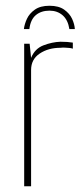

<svg xmlns="http://www.w3.org/2000/svg" viewBox="-20 -647 280 667"><path d="M152 -627Q184 -627 203 -613.5Q222 -600 230.5 -581.5Q239 -563 240 -546H221Q216 -578 197.5 -594Q179 -610 152 -610Q123 -610 104.5 -594.5Q86 -579 82 -546H63Q65 -563 73.5 -581.5Q82 -600 101 -613.5Q120 -627 152 -627ZM64 0V-495H83L88 -446Q101 -478 131 -489.5Q161 -501 190 -502Q215 -502 233 -499V-478Q227 -480 220 -480.5Q213 -481 205.5 -481.5Q198 -482 190 -481Q148 -481 118 -461Q88 -441 88 -404V0Z"/></svg>

Font: Alumni Sans Thin Thin
Style: Regular
Weight: 250
Version: Version 1.018